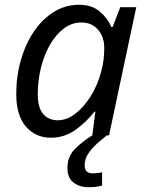

<svg xmlns="http://www.w3.org/2000/svg" viewBox="-20 -566 608 803"><path d="M193 10Q129 10 88.5 -36.5Q48 -83 48 -173Q48 -248 67.5 -315.5Q87 -383 122 -434.5Q157 -486 205 -516Q253 -546 311 -546Q364 -546 397 -518Q430 -490 446 -453H451L483 -536H550L436 0H366L379 -99H375Q341 -55 295 -22.5Q249 10 193 10ZM222 -63Q259 -63 294.5 -90Q330 -117 359 -163Q388 -209 403 -266Q411 -295 413.5 -319.5Q416 -344 416 -365Q416 -412 390 -442Q364 -472 320 -472Q281 -472 248 -447.5Q215 -423 190 -380.5Q165 -338 151.5 -284Q138 -230 138 -171Q138 -117 160 -90Q182 -63 222 -63ZM351 217Q313 217 287.5 197.5Q262 178 262 137Q262 90 291.5 59Q321 28 366 0H427Q408 15 386 34.5Q364 54 349 76.5Q334 99 334 126Q334 159 367 159Q378 159 388 157.5Q398 156 407 155V210Q394 214 379.5 215.5Q365 217 351 217Z"/></svg>

Font: Noto Sans
Style: Italic
Weight: 400
Italic angle: -12°
Designer: Monotype Design Team
Foundry: Monotype Imaging Inc.
Version: Version 2.013; ttfautohint (v1.8.4.7-5d5b)